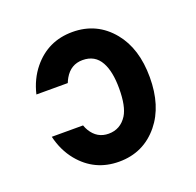

<svg xmlns="http://www.w3.org/2000/svg" viewBox="-103 -656 792 775"><g transform="rotate(-20 293.0 -268.5)"><path d="M61 -177.7Q61 -177.7 195.3 -177.7Q199.7 -165 205.6 -155.3Q232.4 -110.8 281.7 -110.8Q332.5 -110.8 360.8 -155.3Q383.3 -191.4 383.3 -268.6Q383.3 -341.3 360.8 -381.8Q336.4 -426.3 283.2 -426.3Q232.4 -426.3 205.6 -379.9Q200.2 -370.6 195.8 -359.4H61Q75.7 -421.4 112.3 -466.3Q178.2 -546.9 283.2 -546.9Q388.2 -546.9 454.1 -466.3Q515.1 -391.6 515.1 -268.6Q515.1 -145.5 454.1 -70.8Q388.2 9.8 283.2 9.8Q178.2 9.8 112.3 -70.8Q75.7 -115.7 61 -177.7Z"/></g></svg>

Font: Consola Mono
Style: Bold
Weight: 700
Monospace: yes
Designer: Wojciech Kalinowski "wmk69" (wmk69@o2.pl)
Foundry: Wojciech Kalinowski "wmk69" (wmk69@o2.pl)
Version: Version 2.1.0